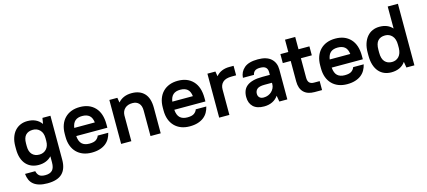

<svg xmlns="http://www.w3.org/2000/svg" viewBox="-64 -1300 4694 2109"><g transform="rotate(-15 2282.5 -245.5)"><path d="M233 -11Q189 -11 153 -25.5Q117 -40 90.5 -69Q64 -98 49.5 -141.5Q35 -185 35 -244V-276Q35 -332 50 -375.5Q65 -419 91.5 -448.5Q118 -478 154 -493.5Q190 -509 233 -509Q339 -509 393 -434L404 -500H495V0Q495 104 441 156.5Q387 209 273 209Q220 209 181.5 198Q143 187 117 166Q91 145 77.5 114.5Q64 84 60 45H176Q184 80 205 98Q226 116 273 116Q327 116 353 88.5Q379 61 379 0V-70Q352 -41 315 -26Q278 -11 233 -11ZM268 -119Q316 -119 347.5 -152Q379 -185 379 -244V-276Q379 -335 347.5 -368Q316 -401 268 -401Q215 -401 186 -370.5Q157 -340 157 -276V-244Q157 -182 187 -150.5Q217 -119 268 -119Z M830 9Q776 9 733 -7.5Q690 -24 659 -55.5Q628 -87 611.5 -132Q595 -177 595 -234V-266Q595 -323 611.5 -368Q628 -413 659 -444.5Q690 -476 733 -492.5Q776 -509 830 -509Q939 -509 1002 -442Q1065 -375 1065 -250V-211H711Q716 -148 746 -120.5Q776 -93 830 -93Q883 -93 907.5 -111.5Q932 -130 940 -155H1060Q1052 -120 1035 -90Q1018 -60 990 -38Q962 -16 922 -3.5Q882 9 830 9ZM830 -407Q779 -407 750 -382Q721 -357 713 -303H947Q940 -359 910.5 -383Q881 -407 830 -407Z M1165 -500H1256L1265 -444Q1321 -509 1420 -509Q1512 -509 1563.5 -454.5Q1615 -400 1615 -290V0H1499V-290Q1499 -345 1472.5 -373Q1446 -401 1400 -401Q1346 -401 1314.5 -372Q1283 -343 1281 -295V0H1165Z M1945 9Q1891 9 1848 -7.5Q1805 -24 1774 -55.5Q1743 -87 1726.5 -132Q1710 -177 1710 -234V-266Q1710 -323 1726.5 -368Q1743 -413 1774 -444.5Q1805 -476 1848 -492.5Q1891 -509 1945 -509Q2054 -509 2117 -442Q2180 -375 2180 -250V-211H1826Q1831 -148 1861 -120.5Q1891 -93 1945 -93Q1998 -93 2022.5 -111.5Q2047 -130 2055 -155H2175Q2167 -120 2150 -90Q2133 -60 2105 -38Q2077 -16 2037 -3.5Q1997 9 1945 9ZM1945 -407Q1894 -407 1865 -382Q1836 -357 1828 -303H2062Q2055 -359 2025.5 -383Q1996 -407 1945 -407Z M2280 -500H2371L2380 -444Q2406 -476 2444.5 -492.5Q2483 -509 2530 -509H2580V-401H2530Q2461 -401 2428.5 -371Q2396 -341 2396 -290V0H2280Z M2790 9Q2709 9 2667 -31Q2625 -71 2625 -142Q2625 -181 2637.5 -212.5Q2650 -244 2677.5 -265.5Q2705 -287 2748.5 -298.5Q2792 -310 2855 -310H2939V-340Q2939 -376 2919.5 -394.5Q2900 -413 2855 -413Q2813 -413 2794 -397Q2775 -381 2771 -355H2645Q2649 -422 2699.5 -465.5Q2750 -509 2855 -509Q2955 -509 3005 -463Q3055 -417 3055 -340V0H2964L2952 -69Q2926 -31 2884.5 -11Q2843 9 2790 9ZM2810 -87Q2838 -87 2861.5 -96.5Q2885 -106 2902 -122.5Q2919 -139 2929 -160Q2939 -181 2939 -205V-220H2855Q2795 -220 2771 -200Q2747 -180 2747 -146Q2747 -119 2763.5 -103Q2780 -87 2810 -87Z M3110 -500H3200V-640H3316V-500H3440V-398H3316V-177Q3316 -138 3333.5 -120Q3351 -102 3386 -102H3450V0H3365Q3285 0 3242.5 -42.5Q3200 -85 3200 -165V-398H3110Z M3735 9Q3681 9 3638 -7.5Q3595 -24 3564 -55.5Q3533 -87 3516.5 -132Q3500 -177 3500 -234V-266Q3500 -323 3516.5 -368Q3533 -413 3564 -444.5Q3595 -476 3638 -492.5Q3681 -509 3735 -509Q3844 -509 3907 -442Q3970 -375 3970 -250V-211H3616Q3621 -148 3651 -120.5Q3681 -93 3735 -93Q3788 -93 3812.5 -111.5Q3837 -130 3845 -155H3965Q3957 -120 3940 -90Q3923 -60 3895 -38Q3867 -16 3827 -3.5Q3787 9 3735 9ZM3735 -407Q3684 -407 3655 -382Q3626 -357 3618 -303H3852Q3845 -359 3815.5 -383Q3786 -407 3735 -407Z M4238 9Q4194 9 4158 -6Q4122 -21 4095.5 -51.5Q4069 -82 4054.5 -127.5Q4040 -173 4040 -234V-266Q4040 -326 4055 -371Q4070 -416 4096.5 -447Q4123 -478 4159 -493.5Q4195 -509 4238 -509Q4331 -509 4384 -450V-700H4500V0H4409L4398 -67Q4372 -29 4331 -10Q4290 9 4238 9ZM4273 -99Q4320 -99 4351 -131.5Q4382 -164 4384 -227V-266Q4384 -332 4352.5 -366.5Q4321 -401 4273 -401Q4220 -401 4191 -369.5Q4162 -338 4162 -266V-234Q4162 -165 4192 -132Q4222 -99 4273 -99Z"/></g></svg>

Font: PT Root UI Web Bold
Style: Regular
Weight: 700
Designer: Vitaly Kuzmin
Foundry: ParaType Ltd.
Version: Version 1.000W